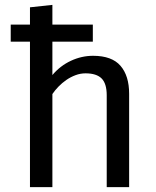

<svg xmlns="http://www.w3.org/2000/svg" viewBox="-20 -768 640 788"><path d="M103 0V-597H24V-667H103V-738L195 -748V-667H361V-597H195V-460Q227 -498 271 -518.5Q315 -539 362 -539Q439 -539 474.5 -498Q510 -457 510 -383V0H418V-377Q418 -425 397 -446Q376 -467 331 -467Q310 -467 290 -459.5Q270 -452 252.5 -440Q235 -428 220 -412.5Q205 -397 195 -382V0Z"/></svg>

Font: Wlorlttqgufhjawjgtejqphaquk
Style: Regular
Weight: 400
Monospace: yes
Designer: Carrois Corporate & Edenspiekermann
Foundry: Carrois Corporate GbR & Edenspiekermann AG
Version: Version 2.001